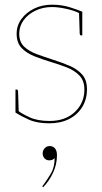

<svg xmlns="http://www.w3.org/2000/svg" viewBox="-20 -518 437 819"><path d="M191 8Q138 8 103.5 -7.5Q69 -23 46 -38V-56L57 -46Q71 -34 105.5 -18Q140 -2 191 -2Q259 -2 299.5 -40.5Q340 -79 340 -136Q340 -173 319.5 -195Q299 -217 266 -230Q233 -243 196 -254Q159 -265 125.5 -278.5Q92 -292 71.5 -314Q51 -336 51 -374Q51 -409 71.5 -437Q92 -465 126 -481.5Q160 -498 202 -498Q243 -498 278 -487Q313 -476 331 -468V-453L320 -461Q297 -473 262 -480.5Q227 -488 202 -488Q163 -488 131 -472.5Q99 -457 80.5 -431.5Q62 -406 62 -374Q62 -339 83 -319Q104 -299 137 -287Q170 -275 207 -263Q245 -251 277.5 -237Q310 -223 330.5 -200Q351 -177 351 -137Q351 -95 331 -62Q311 -29 275 -10.5Q239 8 191 8ZM317 -467 331 -461V-367H325Q323 -367 321.5 -369.5Q320 -372 320 -374ZM60 -36 46 -42V-136H52Q54 -136 55.5 -133.5Q57 -131 57 -129ZM164 281 163 280Q162 279 161.5 278.5Q161 278 161 277Q161 275 164 272Q183 246 198 220.5Q213 195 213 156Q209 161 203.5 163.5Q198 166 190 166Q178 166 170 157.5Q162 149 162 136Q162 124 170.5 114.5Q179 105 192 105Q206 105 214.5 115Q223 125 223 144Q223 183 206.5 218.5Q190 254 164 281Z"/></svg>

Font: Aleo Thin
Style: Regular
Weight: 250
Designer: Alessio Laiso
Foundry: Alessio Laiso
Version: Version 2.001;gftools[0.9.29]